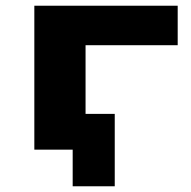

<svg xmlns="http://www.w3.org/2000/svg" viewBox="-20 -523 666 671"><path d="M234 128V0H117V-125H381V128ZM100 0V-503H601V-365H279V0Z"/></svg>

Font: Nunito Sans 7pt Expanded ExtraBold
Style: Regular
Weight: 800
Width: 7
Designer: Vernon Adams
Foundry: Vernon Adams
Version: Version 3.101;gftools[0.9.27]